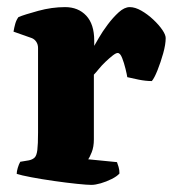

<svg xmlns="http://www.w3.org/2000/svg" viewBox="-20 -520 487 540"><path d="M237 0Q225 0 196 -3Q167 -6 132 -11Q97 -16 68 -21.5Q39 -27 27 -31Q27 -38 30 -48Q33 -58 37 -65L61 -69Q71 -71 77 -76.5Q83 -82 85 -98Q87 -114 87 -147V-385Q87 -395 82 -402.5Q77 -410 69 -413L18 -431Q20 -443 23 -453.5Q26 -464 32 -472Q49 -479 87.5 -489.5Q126 -500 163 -500Q200 -500 222.5 -476Q245 -452 245 -406V-391Q248 -396 258 -413.5Q268 -431 283 -451Q298 -471 314 -485.5Q330 -500 345 -500Q360 -500 377.5 -490Q395 -480 411 -465Q427 -450 436.5 -436Q446 -422 446 -413Q446 -395 439 -370Q432 -345 423 -322.5Q414 -300 407 -292Q390 -292 370 -296Q350 -300 338 -303Q337 -310 333 -326.5Q329 -343 323.5 -357Q318 -371 311 -371Q306 -371 296.5 -363.5Q287 -356 276.5 -346Q266 -336 257.5 -325.5Q249 -315 244 -310V-128Q244 -107 238 -92Q232 -77 228 -72L309 -64Q311 -59 313.5 -50.5Q316 -42 316 -32Q309 -24 294 -16.5Q279 -9 263.5 -4.5Q248 0 237 0Z"/></svg>

Font: Texturina Medium 12pt ExtraBold
Style: Regular
Weight: 800
Version: Version 1.002